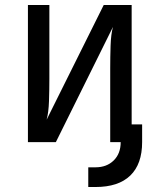

<svg xmlns="http://www.w3.org/2000/svg" viewBox="-20 -570 640 770"><path d="M92 0V-550H178V-254Q178 -211 176.5 -165Q175 -119 167 -90L396 -550H508V-71H550V0Q550 88 502.5 134Q455 180 363 180H334V101H363Q408 101 436 73.5Q464 46 464 0H422V-297Q422 -341 423.5 -387Q425 -433 433 -462L204 0Z"/></svg>

Font: JetBrainsMonoNL NF
Style: Regular
Weight: 400
Designer: Philipp Nurullin, Konstantin Bulenkov
Foundry: JetBrains
Version: Version 2.304; ttfautohint (v1.8.4.7-5d5b);Nerd Fonts 3.2.1